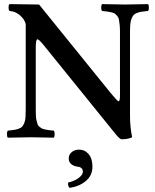

<svg xmlns="http://www.w3.org/2000/svg" viewBox="-20 -667 753 933"><path d="M18.1 2Q13.7 -2.4 13.7 -15.1Q13.7 -27.8 18.1 -32.2Q38.6 -34.2 49.1 -35.9Q59.6 -37.6 71.3 -41.7Q83 -45.9 87.9 -51.8Q92.8 -57.6 97.7 -68.8Q102.5 -80.1 103.8 -95Q105 -109.9 105 -132.8V-549.8Q100.1 -571.8 77.9 -591.8Q55.7 -611.8 25.9 -613.8Q21.5 -618.2 21.5 -630.4Q21.5 -642.6 25.9 -647L169.9 -645L517.1 -215.8Q550.8 -174.8 556.2 -174.8Q563 -174.8 563 -201.2V-512.2Q563 -532.2 561.5 -546.1Q560.1 -560.1 558.1 -570.8Q556.2 -581.5 550.5 -588.4Q544.9 -595.2 539.8 -599.6Q534.7 -604 523.4 -606.7Q512.2 -609.4 502.9 -610.6Q493.7 -611.8 476.1 -613.8Q471.7 -618.2 471.7 -630.4Q471.7 -642.6 476.1 -647Q567.9 -645 587.9 -645Q611.3 -645 699.2 -647Q703.6 -642.6 703.6 -630.4Q703.6 -618.2 699.2 -613.8Q679.2 -611.8 668.2 -610.1Q657.2 -608.4 645.8 -604.2Q634.3 -600.1 629.2 -594Q624 -587.9 619.4 -576.7Q614.7 -565.4 613.3 -550.3Q611.8 -535.2 611.8 -512.2V-103Q611.8 -49.8 622.1 0Q602.1 9.8 568.8 9.8Q556.6 3.9 538.1 -20L192.9 -446.8Q169.4 -476.1 162.1 -476.1Q153.8 -476.1 153.8 -436V-132.8Q153.8 -115.2 154.5 -102.5Q155.3 -89.8 158 -79.6Q160.6 -69.3 162.8 -62.7Q165 -56.2 171.4 -51Q177.7 -45.9 182.6 -43.2Q187.5 -40.5 198.2 -38.1Q209 -35.6 217 -34.7Q225.1 -33.7 241.2 -32.2Q245.6 -27.8 245.6 -15.1Q245.6 -2.4 241.2 2Q151.4 0 129.9 0Q107.9 0 18.1 2ZM363.8 60.1Q392.1 60.1 410.6 81.8Q429.2 103.5 429.2 143.1Q429.2 185.1 398.2 211.7Q367.2 238.3 318.8 246.1Q309.1 238.8 311 220.2Q343.8 212.4 363.3 197Q382.8 181.6 382.8 167Q382.8 157.7 377.7 152.1Q372.6 146.5 367.4 145Q362.3 143.6 353 142.1Q336.9 139.6 325.4 129.9Q314 120.1 314 103Q314 84.5 328.4 72.3Q342.8 60.1 363.8 60.1Z"/></svg>

Font: Common Serif Medium
Style: Regular
Weight: 500
Designer: Philipp H. Poll, Khaled Hosny
Foundry: Stefan Peev, Context Ltd.
Version: Version 1.026